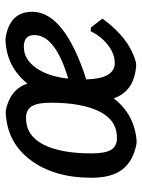

<svg xmlns="http://www.w3.org/2000/svg" viewBox="71 -581 519 701"><g transform="rotate(-90 330.5 -230.5)"><path d="M267 -469H277Q354 -454 376 -390Q437 -466 535 -470L546 -469Q638 -453 638 -372Q638 -255 391 -175Q394 -71 451 -71Q484 -71 516 -95.5Q548 -120 567 -159L581 -158L613 -116Q540 -15 450 7H438Q347 -1 322 -75Q263 2 164 9L154 8Q93 -4 62.5 -43Q32 -82 32 -156Q32 -291 95.5 -377Q159 -463 267 -469ZM510 -403Q465 -403 433.5 -359Q402 -315 394 -241Q553 -288 553 -365Q553 -403 510 -403ZM250 -395Q186 -395 153.5 -332Q121 -269 121 -156Q121 -106 134 -84.5Q147 -63 178 -63Q242 -63 274 -127Q306 -191 306 -305Q306 -353 293 -374Q280 -395 250 -395Z"/></g></svg>

Font: Alegreya Sans Medium
Style: Italic
Weight: 500
Italic angle: -7°
Designer: Juan Pablo del Peral
Foundry: Huerta Tipografica
Version: Version 2.007